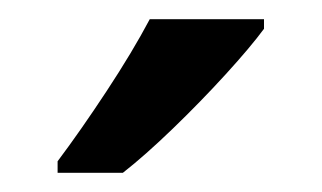

<svg xmlns="http://www.w3.org/2000/svg" viewBox="-20 -786 335 200"><path d="M255 -756Q241 -737 215 -708.5Q189 -680 160 -652Q131 -624 108 -606H40V-618Q64 -650 91 -691Q118 -732 136 -766H255Z"/></svg>

Font: Noto Sans Gurmukhi SemiCondensed Medium
Style: Regular
Weight: 500
Width: 4
Designer: Jelle Bosma - Monotype Design Team
Foundry: Monotype Imaging Inc.
Version: Version 2.004; ttfautohint (v1.8.4.7-5d5b)